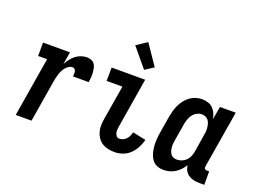

<svg xmlns="http://www.w3.org/2000/svg" viewBox="-113 -1024 1725 1291"><g transform="rotate(20 750.0 -378.5)"><path d="M82 0 152 -424H88V-520H281L266 -431Q276 -450 289.5 -468Q303 -486 321 -500Q339 -514 360 -521Q381 -528 401 -528Q418 -528 433 -521.5Q448 -515 456.5 -502Q465 -489 468 -473Q471 -457 472 -441Q473 -425 471.5 -408Q470 -391 468 -375H355Q356 -384 356.5 -393Q357 -402 355.5 -410.5Q354 -419 347.5 -425.5Q341 -432 332 -432Q318 -432 305.5 -424Q293 -416 283.5 -404.5Q274 -393 267.5 -379.5Q261 -366 257 -352.5Q253 -339 249.5 -325.5Q246 -312 244 -298L195 0Z M791 8Q767 8 744 3Q721 -2 702.5 -13.5Q684 -25 671 -43.5Q658 -62 651.5 -84Q645 -106 645.5 -130Q646 -154 650 -178L691 -424H578L579 -520H819L760 -162Q758 -150 757.5 -138Q757 -126 760 -115Q763 -104 771 -96Q779 -88 791 -88Q804 -88 817.5 -94Q831 -100 840.5 -111Q850 -122 855.5 -134.5Q861 -147 864 -160L959 -140Q952 -112 937.5 -84.5Q923 -57 901 -35Q879 -13 849.5 -2.5Q820 8 791 8ZM789 -580 677 -715 752 -765 851 -620Z M1141 8Q1115 8 1093 -1.5Q1071 -11 1057.5 -30.5Q1044 -50 1037.5 -73.5Q1031 -97 1029 -121.5Q1027 -146 1029 -171.5Q1031 -197 1035 -222L1055 -342Q1059 -364 1065 -386Q1071 -408 1081 -428.5Q1091 -449 1105.5 -468Q1120 -487 1139.5 -501Q1159 -515 1181 -521.5Q1203 -528 1225 -528Q1247 -528 1267.5 -521.5Q1288 -515 1302.5 -500.5Q1317 -486 1325.5 -467Q1334 -448 1338 -427L1354 -520H1467L1399 -111Q1398 -107 1398.5 -102Q1399 -97 1402 -94Q1405 -91 1409 -89.5Q1413 -88 1418 -88H1434V8H1402Q1380 8 1359.5 4Q1339 0 1322 -11Q1305 -22 1295 -40Q1285 -58 1284 -79Q1273 -60 1257.5 -43.5Q1242 -27 1223 -15Q1204 -3 1183 2.5Q1162 8 1141 8ZM1202 -88Q1220 -88 1237.5 -95Q1255 -102 1268 -115.5Q1281 -129 1288 -146Q1295 -163 1298 -180L1317 -300Q1320 -315 1321.5 -329.5Q1323 -344 1321.5 -358Q1320 -372 1316.5 -385.5Q1313 -399 1305 -410Q1297 -421 1284 -426.5Q1271 -432 1257 -432Q1239 -432 1221.5 -422.5Q1204 -413 1192.5 -397Q1181 -381 1175 -363Q1169 -345 1166 -327L1146 -207Q1144 -193 1142.5 -180Q1141 -167 1142.5 -154Q1144 -141 1147.5 -129Q1151 -117 1158.5 -107Q1166 -97 1177.5 -92.5Q1189 -88 1202 -88Z"/></g></svg>

Font: Iosevka Curly Slab
Style: Bold Italic
Weight: 700
Italic angle: -9°
Monospace: yes
Designer: Belleve Invis
Foundry: Belleve Invis
Version: Version 22.1.2; ttfautohint (v1.8.4)